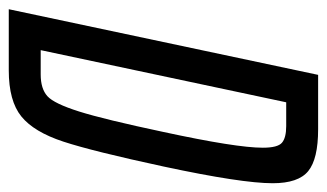

<svg xmlns="http://www.w3.org/2000/svg" viewBox="-172 -558 728 427"><g transform="rotate(90 191.5 -344.0)"><path d="M144 -688H265Q331 -688 358 -666Q385 -644 385 -587Q385 -518 348 -345Q314 -187 292.5 -121.5Q271 -56 236.5 -28Q202 0 134 0H-2ZM271 -344Q306 -506 306 -565Q306 -598 295 -607.5Q284 -617 258 -617H205L89 -71H143Q175 -71 191.5 -86Q208 -101 225.5 -156.5Q243 -212 271 -344Z"/></g></svg>

Font: Saira Ultra Condensed Medium
Style: Italic
Weight: 500
Width: 1
Italic angle: -12°
Designer: Hector Gatti with collaboration of the Omnibus-Type team
Foundry: Omnibus-Type
Version: Version 1.001; ttfautohint (v1.8)